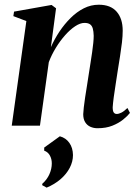

<svg xmlns="http://www.w3.org/2000/svg" viewBox="-20 -546 603 834"><path d="M201 -341Q216.5 -376 238.2 -408.8Q260 -441.5 286.8 -468Q313.5 -494.5 344.2 -510Q375 -525.5 409 -525.5Q460.5 -525.5 486.8 -495.2Q513 -465 513 -413Q513 -390.5 509.8 -362Q506.5 -333.5 501.5 -302.2Q496.5 -271 491.5 -239.5Q487.5 -211.5 482.5 -180.8Q477.5 -150 474 -123.2Q470.5 -96.5 469.5 -80Q469.5 -63.5 474.2 -57.2Q479 -51 487 -51Q496 -51 507.8 -57Q519.5 -63 533.5 -77L544.5 -55.5Q534 -42 514.8 -26.5Q495.5 -11 468 0Q440.5 11 403.5 11Q386.5 11 372.2 4.5Q358 -2 349.8 -15.5Q341.5 -29 341.5 -50Q342 -60.5 344 -79.8Q346 -99 349.8 -123.2Q353.5 -147.5 357.8 -173.8Q362 -200 365.5 -223.5Q369.5 -248.5 373.2 -272.8Q377 -297 380.2 -319Q383.5 -341 385.2 -359.5Q387 -378 387 -390.5Q386.5 -410 383 -422.2Q379.5 -434.5 371 -440.5Q362.5 -446.5 347 -446.5Q328.5 -446.5 306.5 -432Q284.5 -417.5 262.8 -393Q241 -368.5 222.5 -338.2Q204 -308 192 -276L153.5 0H31L94.5 -454.5L38 -476L41 -495.5L204 -524.5L223.5 -510ZM182.5 269 163.5 258.5V252.5Q184 234.5 194.5 211Q205 187.5 205 163.5Q205 144.5 196.5 129.2Q188 114 172 108.5V95L240 46Q266 53 281.2 74.5Q296.5 96 297 127.5Q297 156 282.8 183.2Q268.5 210.5 242.5 232.8Q216.5 255 182.5 269Z"/></svg>

Font: Merriweather 120pt SemiBold
Style: Italic
Weight: 600
Italic angle: -7.8°
Version: Version 2.101